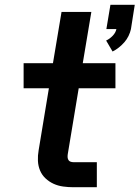

<svg xmlns="http://www.w3.org/2000/svg" viewBox="-20 -785 585 805"><path d="M452 -569 425 -615Q440 -622 452.5 -635Q465 -648 468 -663H426L443 -765H545L529 -663Q526 -649 519 -634.5Q512 -620 501.5 -608Q491 -596 478.5 -586Q466 -576 452 -569ZM288 0Q266 0 244.5 -3Q223 -6 204.5 -14.5Q186 -23 171 -37Q156 -51 148 -70Q140 -89 139 -111Q138 -133 142 -155L185 -415H79V-520H202L238 -735H363L327 -520H464V-415H310L264 -138Q263 -131 263.5 -125Q264 -119 267 -114Q270 -109 276 -107Q282 -105 288 -105H386V0Z"/></svg>

Font: Iosevka SS04 Extrabold
Style: Italic
Weight: 800
Italic angle: -9°
Monospace: yes
Designer: Belleve Invis
Foundry: Belleve Invis
Version: Version 19.0.0; ttfautohint (v1.8.4)